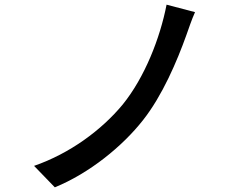

<svg xmlns="http://www.w3.org/2000/svg" viewBox="-20 -777 1040 823"><path d="M816 -725 694 -757C666 -613 600 -445 506 -329C415 -219 279 -119 126 -66L215 26C364 -35 505 -150 593 -262C676 -367 739 -515 779 -627C789 -655 802 -694 816 -725Z"/></svg>

Font: Source Han Sans JP Medium
Style: Regular
Weight: 500
Designer: Ryoko NISHIZUKA 西塚涼子 (kana, bopomofo & ideographs); Paul D. Hunt (Latin, Greek & Cyrillic); Sandoll Communications 산돌커뮤니
Foundry: Adobe
Version: Version 2.002;hotconv 1.0.116;makeotfexe 2.5.65601